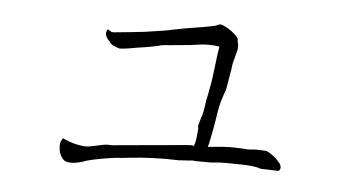

<svg xmlns="http://www.w3.org/2000/svg" viewBox="-40 -637 1081 602"><g transform="rotate(5 500.0 -336.5)"><path d="M478 -494Q458 -493 450 -491Q446 -489 419 -484Q391 -479 381 -478Q333 -469 321 -470Q319 -471 305 -476Q298 -478 291 -487Q275 -503 276 -515Q278 -524 280 -526H283Q291 -518 301 -519Q373 -526 397 -529Q474 -540 477 -542Q481 -543 523 -551Q559 -557 587 -561.5Q615 -566 622 -570Q629 -574 636 -572Q643 -570 655 -563Q667 -556 678 -546Q689 -536 689 -531Q689 -526 691 -518Q693 -511 692 -505Q692 -503 692 -500L680 -454Q677 -430 675 -421Q667 -372 666 -369Q660 -354 657 -343Q649 -321 642 -271Q640 -255 629 -202Q628 -196 626 -191L625 -187H629Q681 -193 705 -192Q744 -191 748 -190Q751 -189 767 -191Q778 -192 790 -191Q808 -191 812 -189Q819 -186 827 -180Q843 -169 851 -157H852Q859 -148 858 -140Q857 -132 850 -131L795 -133Q777 -141 723 -141Q671 -142 665 -141Q639 -138 623 -139Q599 -139 596 -139Q595 -139 591.5 -139Q588 -139 586 -140Q574 -140 570 -139Q540 -137 538 -137Q458 -140 379 -131Q357 -128 345 -128Q320 -125 297 -121Q261 -114 252 -111Q206 -94 184 -103Q174 -107 166 -126Q163 -132 162 -149Q162 -159 165 -165Q169 -174 171 -175V-174Q172 -173 190 -166Q208 -159 230 -156Q247 -153 266 -158L290 -163Q306 -167 318 -166Q327 -165 350 -168L562 -187Q576 -188 579 -187L581 -184L582 -188Q585 -194 587 -208L590 -237V-243L589 -249Q589 -252 593 -264Q595 -274 598 -280Q602 -297 603 -301Q607 -331 608 -335Q610 -341 616 -375Q619 -386 625 -437Q630 -483 634 -503Q632 -504 629 -504Q613 -506 597 -506Q581 -506 542 -500Z"/></g></svg>

Font: ToneOZ-Pinyin-Tsuipita-TC
Style: Regular
Weight: 400
Designer: ÂÆ£ÂøóÂáåJeffrey Xuan(jeffreyx@gmail.com, ToneOZ.com) ÈòøÂù§(cjkFonts)
Foundry: ToneOZ
Version: Version 0.24071